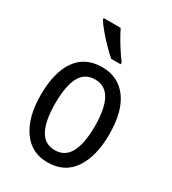

<svg xmlns="http://www.w3.org/2000/svg" viewBox="-188 -865 870 973"><g transform="rotate(30 246.5 -378.0)"><path d="M447 -269Q447 -141 396 -65.5Q345 10 245 10Q151 10 98.5 -65.5Q46 -141 46 -269Q46 -402 97 -474.5Q148 -547 247 -547Q340 -547 393.5 -476Q447 -405 447 -269ZM131 -269Q131 -169 159 -115.5Q187 -62 247 -62Q306 -62 334.5 -114.5Q363 -167 363 -269Q363 -370 334.5 -422.5Q306 -475 247 -475Q186 -475 158.5 -422.5Q131 -370 131 -269ZM227 -766Q238 -743 254 -715.5Q270 -688 287 -662Q304 -636 319 -617V-606H264Q244 -623 216.5 -651Q189 -679 165 -707.5Q141 -736 128 -757V-766Z"/></g></svg>

Font: Noto Sans Ethiopic Cond
Style: Regular
Weight: 400
Width: 3
Designer: Monotype Design Team
Foundry: Monotype Imaging Inc.
Version: Version 2.102; ttfautohint (v1.8.4.7-5d5b)